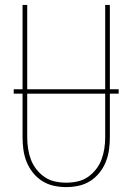

<svg xmlns="http://www.w3.org/2000/svg" viewBox="-20 -755 540 783"><path d="M250 8Q224 8 199 2.5Q174 -3 152.5 -16.5Q131 -30 114.5 -50.5Q98 -71 88.5 -95Q79 -119 75.5 -144Q72 -169 72 -195V-735H91V-195Q91 -172 94.5 -149Q98 -126 106 -104.5Q114 -83 128.5 -64.5Q143 -46 162 -33Q181 -20 204 -15Q227 -10 250 -10Q273 -10 296 -15Q319 -20 338 -33Q357 -46 371.5 -64.5Q386 -83 394 -104.5Q402 -126 405.5 -149Q409 -172 409 -195V-735H428V-195Q428 -169 424.5 -144Q421 -119 411.5 -95Q402 -71 385.5 -50.5Q369 -30 347.5 -16.5Q326 -3 301 2.5Q276 8 250 8ZM36 -373V-391H464V-373Z"/></svg>

Font: Zed Mono Thin
Style: Regular
Weight: 100
Monospace: yes
Designer: Belleve Invis
Foundry: Belleve Invis
Version: Version 1.0.0; ttfautohint (v1.8.4)